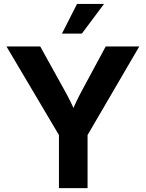

<svg xmlns="http://www.w3.org/2000/svg" viewBox="-20 -966 748 986"><path d="M282.7 0V-272.5L13.2 -727.5H186.5L309.6 -505.4Q327.6 -473.6 343 -442.1Q358.4 -410.6 374 -373H341.3Q356 -410.6 371.1 -442.4Q386.2 -474.1 403.3 -505.4L522.9 -727.5H695.3L429.7 -272.5V0ZM298.3 -793.5 375.5 -945.8H514.2L400.4 -793.5Z"/></svg>

Font: Inter 24pt
Style: Bold
Weight: 700
Designer: Rasmus Andersson
Foundry: rsms
Version: Version 4.001;git-66647c0bb